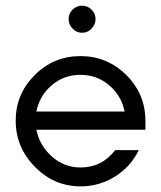

<svg xmlns="http://www.w3.org/2000/svg" viewBox="-20 -644 566 675"><path d="M107.9 -252H418Q406.7 -308.1 363.5 -344.5Q320.3 -380.9 262.7 -380.9Q205.1 -380.9 162.1 -344.5Q119.1 -308.1 107.9 -252ZM491.2 -219.2V-188H107.9Q119.1 -131.8 162.6 -93.5Q206.1 -55.2 263.2 -55.2Q338.4 -55.2 384.8 -116.2H467.8Q439.9 -58.1 384.5 -23.4Q329.1 11.2 263.2 11.2Q170.4 11.2 102.8 -57.4Q35.2 -126 35.2 -219.7Q35.2 -313.5 102.1 -380.1Q168.9 -446.8 262.9 -446.8Q356.9 -446.8 424.1 -380.1Q491.2 -313.5 491.2 -219.2ZM302 -543.5Q288.1 -528.8 268.6 -528.8Q249 -528.8 235.1 -543.5Q221.2 -558.1 221.2 -577.1Q221.2 -596.2 235.1 -610.1Q249 -624 268.6 -624Q288.1 -624 302 -610.1Q315.9 -596.2 315.9 -577.1Q315.9 -558.1 302 -543.5Z"/></svg>

Font: Arcon-Regular
Style: Regular
Weight: 400
Designer: M. Zarth
Foundry: martin zarth - visuelle & digitale kommunikation
Version: Version 1.131;PS 001.131;hotconv 1.0.70;makeotf.lib2.5.58329